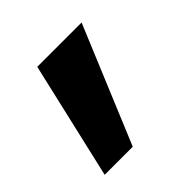

<svg xmlns="http://www.w3.org/2000/svg" viewBox="-90 -224 435 435"><g transform="rotate(-45 127.0 -6.5)"><path d="M222 -147 105 134H15L80 -147Z"/></g></svg>

Font: MSTAGE SemiBold
Style: Regular
Weight: 600
Designer: Ninad Kale (Devanagari), Jonny Pinhorn (Latin)
Foundry: Indian Type Foundry
Version: 4.004